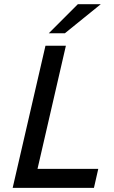

<svg xmlns="http://www.w3.org/2000/svg" viewBox="-20 -912 554 932"><path d="M216.8 -750.5 357.9 -891.6H469.2L294.9 -750.5ZM41.5 0 200.7 -689.9H299.8L162.1 -92.3H457L436 0Z"/></svg>

Font: HK Grotesk Medium Italic
Style: Regular
Weight: 500
Italic angle: -13°
Designer: Alfredo Marco Pradil and Stefan Peev
Foundry: Hanken Design Co.
Version: Version 1.000;PS 001.000;hotconv 1.0.88;makeotf.lib2.5.64775